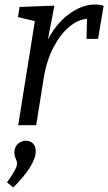

<svg xmlns="http://www.w3.org/2000/svg" viewBox="-20 -557 481 854"><path d="M441 -531 416 -384H365L367 -473Q329 -471 289.5 -439Q250 -407 218.5 -347.5Q187 -288 174 -207L141 0H61L135 -463L60 -481L67 -526L222 -532L193 -381Q231 -454 288.5 -495.5Q346 -537 402 -537Q427 -537 441 -531ZM11 254Q56 194 56 169Q56 162 50 148.5Q44 135 44 122Q44 97 59.5 83Q75 69 95 69Q114 69 126.5 81Q139 93 139 116Q139 176 39 277Z"/></svg>

Font: Bitter Pro
Style: Italic
Weight: 400
Italic angle: -9°
Designer: Sol Matas, and Bitter project Authors
Foundry: Sol Matas
Version: Version 1.010